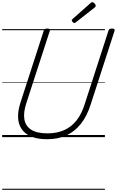

<svg xmlns="http://www.w3.org/2000/svg" viewBox="-20 -1263 1076 1768"><path d="M414 19Q326 19 268 -5.5Q210 -30 179.5 -74.5Q149 -119 146.5 -180.5Q144 -242 168 -317L383 -981Q386 -991 393 -995.5Q400 -1000 416 -1000Q430 -1000 436.5 -995.5Q443 -991 439 -980L222 -312Q194 -226 204.5 -164Q215 -102 267.5 -68.5Q320 -35 417 -35Q504 -35 570.5 -64.5Q637 -94 684.5 -154Q732 -214 760 -304L979 -981Q983 -991 989.5 -995.5Q996 -1000 1012 -1000Q1041 -1000 1035 -980L815 -301Q781 -194 725 -123Q669 -52 591.5 -16.5Q514 19 414 19ZM666 -1051Q658 -1051 649.5 -1059.5Q641 -1068 641 -1075Q641 -1078 641.5 -1080.5Q642 -1083 647 -1087L813 -1234Q818 -1238 821 -1240.5Q824 -1243 829 -1243Q835 -1243 843 -1238Q851 -1233 856 -1225Q861 -1217 861 -1210Q861 -1207 860 -1203.5Q859 -1200 853 -1195L679 -1058Q675 -1055 672 -1053Q669 -1051 666 -1051ZM0 475H946V485H0ZM0 -20H946V0H0ZM0 -505H946V-500H0ZM0 -995H946V-985H0Z"/></svg>

Font: Playwrite CZ Guides
Style: Regular
Weight: 400
Designer: Veronika Burian, José Scaglione
Foundry: TypeTogether
Version: Version 1.003